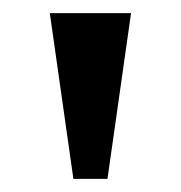

<svg xmlns="http://www.w3.org/2000/svg" viewBox="-20 -734 276 293"><path d="M92 -461H144L180 -714H56Z"/></svg>

Font: Noto Serif Ethiopic Condensed SemiBold
Style: Regular
Weight: 600
Width: 3
Designer: Monotype Design Team
Foundry: Monotype Imaging Inc.
Version: Version 2.102